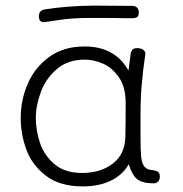

<svg xmlns="http://www.w3.org/2000/svg" viewBox="-20 -658 655 686"><path d="M551 -27Q551 -16 545 -9.5Q539 -3 529 -3Q489 -3 470.5 -17.5Q452 -32 440 -71Q418 -33 376 -12.5Q334 8 276 8Q193 8 143.5 -30.5Q94 -69 74 -124Q54 -179 54 -236Q54 -301 79.5 -359.5Q105 -418 156.5 -455Q208 -492 282 -492Q391 -492 439 -406L446 -459Q447 -472 452 -479Q457 -486 470 -486Q485 -486 493 -479Q501 -472 499 -463Q491 -410 486 -351Q482 -308 482 -235V-170Q482 -120 484.5 -96.5Q487 -73 496.5 -62Q506 -51 527 -50Q539 -48 545 -43.5Q551 -39 551 -27ZM429 -290Q429 -348 404 -383Q379 -418 346 -431.5Q313 -445 283 -445Q223 -445 183.5 -411.5Q144 -378 126 -329.5Q108 -281 108 -236Q108 -193 122.5 -148.5Q137 -104 174 -72Q211 -40 274 -40Q339 -40 383 -73.5Q427 -107 428 -171Q429 -220 429 -290ZM136 -579Q119 -579 119 -600Q119 -620 138 -624Q216 -637 317 -638L451 -637Q463 -637 469.5 -631Q476 -625 476 -613Q476 -602 470.5 -597.5Q465 -593 452 -593H424Q399 -594 307 -594Q239 -594 193.5 -587Q148 -580 140 -579Z"/></svg>

Font: Mali Light
Style: Regular
Weight: 300
Designer: Kitiyaporn Chalermlarp | Katatrad Aksorn Co.,Ltd.
Foundry: Cadson Demak Co.,Ltd.
Version: Version 1.000; ttfautohint (v1.6)